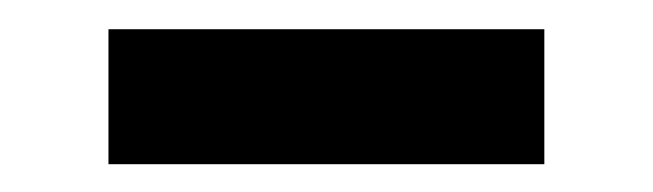

<svg xmlns="http://www.w3.org/2000/svg" viewBox="-20 -912 456 134"><path d="M55.7 -891.6V-797.4H359.9V-891.6Z"/></svg>

Font: Fjalla One
Style: Regular
Weight: 400
Designer: Irina Smirnova
Foundry: Irina Smirnova
Version: Version 1.001